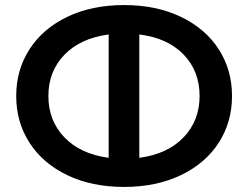

<svg xmlns="http://www.w3.org/2000/svg" viewBox="-20 -729 980 758"><path d="M896 -350Q896 -247 843.5 -165.5Q791 -84 694 -37.5Q597 9 470 9Q342 9 245.5 -37.5Q149 -84 96.5 -165.5Q44 -247 44 -350Q44 -453 96.5 -534.5Q149 -616 245.5 -662.5Q342 -709 470 -709Q597 -709 694 -662.5Q791 -616 843.5 -534.5Q896 -453 896 -350ZM768 -350Q768 -448 705 -513.5Q642 -579 530 -593V-106Q642 -121 705 -187Q768 -253 768 -350ZM409 -106V-593Q297 -578 234 -512.5Q171 -447 171 -350Q171 -253 234 -187Q297 -121 409 -106Z"/></svg>

Font: Montserrat Alternates SemiBold
Style: Regular
Weight: 600
Designer: Julieta Ulanovsky
Foundry: Julieta Ulanovsky
Version: Version 7.200